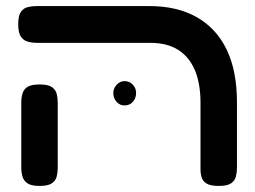

<svg xmlns="http://www.w3.org/2000/svg" viewBox="-20 -603 840 632"><path d="M700 9Q673 9 660.5 1.5Q648 -6 644 -18.5Q640 -31 640 -45V-264Q640 -329 621 -373Q602 -417 565.5 -439.5Q529 -462 474 -462H102Q85 -462 71 -466Q57 -470 48.5 -483Q40 -496 40 -523Q40 -551 48.5 -563.5Q57 -576 71 -579.5Q85 -583 101 -583H472Q564 -583 628.5 -546Q693 -509 726.5 -439Q760 -369 760 -266V-52Q760 -36 756.5 -22Q753 -8 740.5 0.5Q728 9 700 9ZM110 9Q83 9 70.5 0.5Q58 -8 54 -22Q50 -36 50 -51V-266Q50 -281 54 -295Q58 -309 70.5 -317Q83 -325 111 -325Q138 -325 150.5 -316.5Q163 -308 166.5 -294.5Q170 -281 170 -265V-50Q170 -35 166.5 -21.5Q163 -8 150.5 0.5Q138 9 110 9ZM390 -256Q374 -256 363.5 -268Q353 -280 353 -297Q353 -312 364 -324Q375 -336 390 -336Q406 -336 417 -324.5Q428 -313 428 -297Q428 -280 417.5 -268Q407 -256 390 -256Z"/></svg>

Font: Fredoka Expanded Medium
Style: Regular
Weight: 500
Width: 7
Designer: Ben Nathan
Foundry: Milena B. Brandão, Ben Nathan
Version: Version 2.001